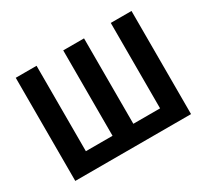

<svg xmlns="http://www.w3.org/2000/svg" viewBox="-142 -932 1240 1151"><g transform="rotate(-30 478.0 -357.0)"><path d="M878.4 0H77.1V-713.9H221.2V-122.6H405.8V-713.9H549.8V-122.6H734.9V-713.9H878.4Z"/></g></svg>

Font: Open Sans SemiCondensed
Style: Bold
Weight: 700
Width: 4
Designer: Monotype Design Team
Foundry: Monotype Imaging Inc.
Version: Version 3.003